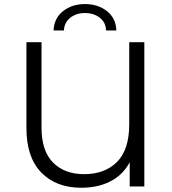

<svg xmlns="http://www.w3.org/2000/svg" viewBox="-20 -905 835 932"><path d="M374.7 6.4Q251.7 6.4 180 -67.9Q108.3 -142.1 108.3 -282.5V-700H181.6V-285.2Q181.6 -172.8 237.2 -116.2Q292.9 -59.6 388.8 -59.6Q488.6 -59.6 548 -118.9Q607.3 -178.2 607.3 -301.8V-700H680.6V0H609.6V-172.6L629.1 -161.1Q598.6 -74.8 532.8 -34.2Q467 6.4 374.7 6.4ZM240 -757Q242.6 -816.8 286 -851Q329.4 -885.3 392.4 -885.3Q455.5 -885.3 499.1 -851Q542.7 -816.8 544.8 -757H494.7Q493.7 -796.5 464 -819.2Q434.3 -841.9 392.4 -841.9Q351 -841.9 321.6 -819.2Q292.2 -796.5 290.2 -757Z"/></svg>

Font: Montserrat Alternates Thin
Style: Regular
Weight: 100
Designer: Julieta Ulanovsky
Foundry: Julieta Ulanovsky
Version: Version 9.000